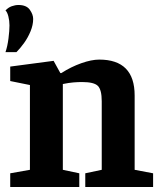

<svg xmlns="http://www.w3.org/2000/svg" viewBox="-20 -750 643 770"><path d="M2 -541Q10 -564 14 -595.5Q18 -627 18 -648Q18 -667 13.5 -684.5Q9 -702 2 -708Q13 -720 27 -725Q41 -730 54 -730Q86 -730 99.5 -711Q113 -692 113 -674Q113 -650 102.5 -624.5Q92 -599 76.5 -577.5Q61 -556 46 -541ZM21 0V-55L100 -69V-409L21 -425V-483L195 -506L222 -457H226Q265 -482 306 -496.5Q347 -511 378 -511Q449 -511 484.5 -475Q520 -439 520 -367V-69L594 -55V0H322V-55L388 -69V-344Q388 -390 372.5 -405.5Q357 -421 309 -421Q293 -421 274.5 -419.5Q256 -418 232 -413V-69L298 -55V0Z"/></svg>

Font: Faustina
Style: Bold
Weight: 700
Designer: Alfonso Garcia
Foundry: http://www.omnibus-type.com
Version: Version 1.200